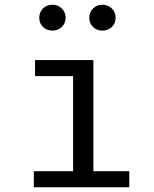

<svg xmlns="http://www.w3.org/2000/svg" viewBox="-20 -795 655 815"><path d="M128.7 -540H376.4V-68.2H528.7V0H123.6V-68.2H290.3V-471.8H128.7ZM146.7 -719.5Q146.7 -743.6 162.6 -759.2Q178.5 -774.9 203.1 -774.9Q226.2 -774.9 242.3 -759Q258.5 -743.1 258.5 -719.5Q258.5 -696.4 242.3 -680.8Q226.2 -665.1 203.1 -665.1Q178.5 -665.1 162.6 -680.5Q146.7 -695.9 146.7 -719.5ZM359 -719.5Q359 -743.1 374.9 -759Q390.8 -774.9 414.4 -774.9Q438.5 -774.9 454.6 -759Q470.8 -743.1 470.8 -719.5Q470.8 -695.9 454.6 -680.5Q438.5 -665.1 414.4 -665.1Q390.8 -665.1 374.9 -680.5Q359 -695.9 359 -719.5Z"/></svg>

Font: Fira Code Fixed
Style: Regular
Weight: 400
Monospace: yes
Designer: Carrois Corporate, Edenspiekermann AG, Nikita Prokopov
Foundry: Carrois Corporate, Edenspiekermann AG, Nikita Prokopov
Version: Version 5.002